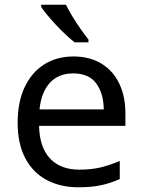

<svg xmlns="http://www.w3.org/2000/svg" viewBox="-20 -786 604 816"><path d="M292 -546Q361 -546 410.5 -516Q460 -486 486.5 -431.5Q513 -377 513 -304V-251H146Q148 -160 192.5 -112.5Q237 -65 317 -65Q368 -65 407.5 -74.5Q447 -84 489 -102V-25Q448 -7 408 1.5Q368 10 313 10Q237 10 178.5 -21Q120 -52 87.5 -113.5Q55 -175 55 -264Q55 -352 84.5 -415Q114 -478 167.5 -512Q221 -546 292 -546ZM291 -474Q228 -474 191.5 -433.5Q155 -393 148 -321H421Q420 -389 389 -431.5Q358 -474 291 -474ZM260 -766Q271 -744 287.5 -716.5Q304 -689 322.5 -663Q341 -637 356 -618V-606H297Q274 -624 245 -652.5Q216 -681 191.5 -709.5Q167 -738 155 -756V-766Z"/></svg>

Font: Noto Sans Nushu
Style: Regular
Weight: 400
Designer: Lisa Huang
Foundry: Lisa Huang
Version: Version 1.003; ttfautohint (v1.8.4.7-5d5b)